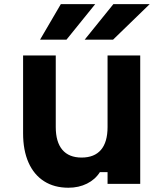

<svg xmlns="http://www.w3.org/2000/svg" viewBox="-20 -878 790 917"><path d="M649.7 0H493.7V-55.9H457.1Q434.8 -20.6 395.4 -1Q356.1 18.6 306.8 18.6Q239.1 18.6 190.6 -12.4Q142 -43.3 116.1 -101.8Q90.3 -160.2 90.3 -241.1V-613.1H246.3V-271.1Q246.3 -200 277.7 -162.7Q309.1 -125.5 369.7 -125.5Q430.8 -125.5 462.3 -162.4Q493.7 -199.3 493.7 -271.1V-613.1H649.7ZM270.6 -858.4H434.8L297.6 -688.7H171.4ZM521.6 -858.4H695.1L520.1 -688.7H384.5Z"/></svg>

Font: Martian Mono VF sWd Rg
Style: Regular
Weight: 400
Width: 6
Monospace: yes
Designer: Roman Shamin
Foundry: Evil Martians
Version: Version 1.100